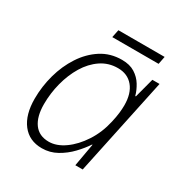

<svg xmlns="http://www.w3.org/2000/svg" viewBox="-156 -775 867 906"><g transform="rotate(30 277.5 -321.5)"><path d="M195.3 9.8Q126.5 9.8 88.1 -39.8Q49.8 -89.4 49.8 -176.3Q49.8 -242.7 67.6 -307.4Q85.4 -372.1 119.9 -424.8Q154.3 -477.5 203.6 -509.3Q252.9 -541 315.9 -541Q358.4 -541 386.5 -523.2Q414.6 -505.4 430.9 -478.5Q447.3 -451.7 454.6 -424.3H458L486.3 -530.8H525.4L413.1 0H373L395 -124H392.6Q373 -94.2 343.5 -63.2Q314 -32.2 276.4 -11.2Q238.8 9.8 195.3 9.8ZM208.5 -33.2Q250.5 -33.2 293.7 -63.7Q336.9 -94.2 371.1 -146.7Q405.3 -199.2 419.9 -265.1Q426.8 -294.9 429.4 -317.9Q432.1 -340.8 432.1 -360.4Q432.1 -424.8 401.9 -461.2Q371.6 -497.6 318.8 -497.6Q267.6 -497.6 227.1 -470Q186.5 -442.4 158.4 -396Q130.4 -349.6 115.5 -292.2Q100.6 -234.9 100.6 -175.8Q100.6 -108.4 127.9 -70.8Q155.3 -33.2 208.5 -33.2ZM221.7 -610.8 230.5 -653.3H482.4L474.1 -610.8Z"/></g></svg>

Font: Open Sans Light
Style: Italic
Weight: 300
Italic angle: -12°
Designer: Monotype Design Team
Foundry: Monotype Imaging Inc.
Version: Version 3.003; ttfautohint (v1.8.4)